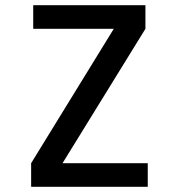

<svg xmlns="http://www.w3.org/2000/svg" viewBox="-20 -720 690 740"><path d="M100 0V-91L418.5 -609H108V-700H540.5V-609L221 -91H549.5V0Z"/></svg>

Font: Trispace Thin Medium
Style: Regular
Weight: 500
Version: Version 1.210